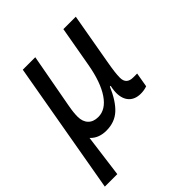

<svg xmlns="http://www.w3.org/2000/svg" viewBox="-210 -659 1012 1012"><g transform="rotate(-45 295.5 -153.0)"><path d="M-9 218 121 -523.5H214L158.5 -221Q153.5 -193.5 151.8 -176.8Q150 -160 150 -144Q150 -107.5 170 -86.5Q190 -65.5 226.5 -65.5Q282 -65.5 323 -126Q364 -186.5 383.5 -297L423.5 -523.5H516L466.5 -242Q459 -199.5 456 -174.8Q453 -150 453 -131.5Q453 -83 504 -83H533L519 -2Q497 6 472.5 6Q429.5 6 406 -19Q382.5 -44 382.5 -89.5Q382.5 -102.5 385.5 -121Q388.5 -139.5 395.5 -170.5L420.5 -129.5L383 -136.5Q350 -59.5 309 -22Q268 15.5 206 15.5Q151.5 15.5 118.8 -17Q86 -49.5 80.5 -112.5L128 -115.5L84 218Z"/></g></svg>

Font: Google Sans Code
Style: Italic
Weight: 400
Italic angle: -10°
Monospace: yes
Designer: Google Sans Code Authors
Foundry: Google LLC
Version: Version 6.000